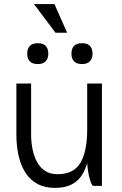

<svg xmlns="http://www.w3.org/2000/svg" viewBox="-20 -908 597 938"><path d="M113 -645Q113 -697 165 -697Q216 -697 216 -645Q216 -622 203 -608.5Q190 -595 165 -595Q138 -595 125.5 -608.5Q113 -622 113 -645ZM329 -645Q329 -697 381 -697Q432 -697 432 -645Q432 -622 419 -608.5Q406 -595 381 -595Q354 -595 341.5 -608.5Q329 -622 329 -645ZM246 -888 308 -748H251L146 -888ZM132 -500V-249H60V-500ZM132 -251Q132 -214 139 -179Q146 -144 161 -116.5Q176 -89 200.5 -73Q225 -57 261 -57Q341 -57 373.5 -113.5Q406 -170 406 -276Q406 -276 415 -276Q424 -276 424 -276Q424 -208 415.5 -154.5Q407 -101 387.5 -64.5Q368 -28 334 -9Q300 10 249 10Q199 10 163 -9.5Q127 -29 104.5 -64Q82 -99 71 -146.5Q60 -194 60 -251ZM478 -500V0H436Q431 0 425.5 -13Q420 -26 415.5 -45Q411 -64 408.5 -83.5Q406 -103 406 -115V-500Z"/></svg>

Font: Haskoy
Style: Regular
Weight: 400
Designer: Ertekin Erdin
Foundry: Ertekin Erdin
Version: Version 1.500